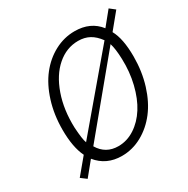

<svg xmlns="http://www.w3.org/2000/svg" viewBox="-162 -830 976 998"><g transform="rotate(-30 326.0 -330.5)"><path d="M83 25.9 49.8 1 127.9 -92.8Q97.2 -155.8 97.2 -259.8Q97.2 -350.1 121.6 -427.7Q146 -505.4 188 -558.8Q230 -612.3 286.9 -642.6Q343.8 -672.9 407.2 -672.9Q502 -672.9 554.2 -606L620.1 -687L651.9 -662.1L576.2 -569.8Q607.9 -513.2 607.9 -405.8Q607.9 -315.9 583.5 -237.5Q559.1 -159.2 517.1 -104.7Q475.1 -50.3 418.2 -19Q361.3 12.2 297.9 12.2Q205.1 12.2 149.9 -56.2ZM170.9 -143.1 519 -554.2Q494.1 -588.4 465.1 -604.2Q436 -620.1 397.9 -620.1Q327.6 -620.1 271.2 -571Q214.8 -522 184.1 -434.1Q153.3 -346.2 157.2 -237.8Q161.6 -166 170.9 -143.1ZM307.1 -41Q359.4 -41 405.5 -71Q451.7 -101.1 484.1 -152.3Q516.6 -203.6 534.2 -275.4Q551.8 -347.2 548.8 -426.8Q546.9 -486.3 536.1 -521L192.9 -106Q231.4 -41 307.1 -41Z"/></g></svg>

Font: Office Code Pro Light Italic
Style: Regular
Weight: 300
Italic angle: -9°
Designer: Nathan Rutzky & Paul D. Hunt
Foundry: Adobe Systems Incorporated
Version: Version 1.004;PS 001.004;hotconv 1.0.70;makeotf.lib2.5.58329